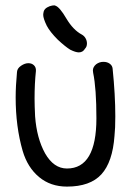

<svg xmlns="http://www.w3.org/2000/svg" viewBox="-20 -691 490 711"><path d="M302 -530Q302 -540 297 -549Q292 -558 283 -563Q251 -580 226 -622Q201 -665 185 -670Q183 -672 173.5 -670.5Q164 -669 154.5 -663.5Q145 -658 142 -649Q140 -641 140 -636Q140 -623 153 -596Q165 -573 194 -544Q222 -518 240 -507Q260 -497 272 -497Q287 -497 295 -511Q302 -518 302 -530ZM337 -253Q337 -67 228 -67Q179 -67 147 -123Q116 -179 110 -260Q108 -300 108 -326Q108 -381 113 -428Q114 -441 106 -449Q98 -457 85 -457Q72 -457 58 -447.5Q44 -438 43 -425Q38 -372 38 -330Q38 -222 64 -132Q82 -71 124.5 -35.5Q167 0 228 0Q314 0 355.5 -45.5Q397 -91 404 -188Q407 -215 407 -260Q407 -340 397 -437Q396 -448 386.5 -455Q377 -462 363 -462Q348 -462 336 -453Q324 -443 324 -430L325 -421Q337 -364 337 -253Z"/></svg>

Font: Patrick Hand SC
Style: Regular
Weight: 400
Designer: Patrick Wagesreiter
Foundry: Patrick Wagesreiter
Version: Version 2.001; ttfautohint (v1.8.2)